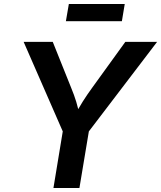

<svg xmlns="http://www.w3.org/2000/svg" viewBox="-20 -936 802 956"><path d="M246.1 0 292.5 -281.7 97.7 -727.5H242.7L334.5 -498.5Q349.1 -463.4 359.6 -429.2Q370.1 -395 379.4 -347.7H345.2Q370.1 -395.5 391.8 -429.9Q413.6 -464.4 438.5 -498.5L604 -727.5H762.2L422.4 -281.7L375.5 0ZM601.1 -916 586.9 -830.6H308.1L322.8 -916Z"/></svg>

Font: Inter 16pt SemiBold
Style: Italic
Weight: 600
Italic angle: -9.3988°
Version: Version 4.001;git-66647c0bb